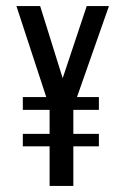

<svg xmlns="http://www.w3.org/2000/svg" viewBox="-20 -611 412 631"><path d="M143 0V-130H55V-171H143V-250H55V-292H132L34 -591H112L186 -354L265 -591H338L233 -292H305V-250H221V-171H305V-130H221V0Z"/></svg>

Font: Alumni Sans Thin Medium
Style: Regular
Weight: 500
Version: Version 1.018